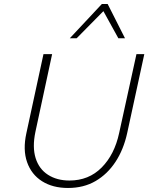

<svg xmlns="http://www.w3.org/2000/svg" viewBox="-20 -927 737 954"><path d="M318 7Q242 7 189 -26.5Q136 -60 114.5 -121.5Q93 -183 111 -265L196 -658H239L156 -272Q140 -196 157 -141.5Q174 -87 218.5 -58.5Q263 -30 325 -30Q421 -30 485 -94.5Q549 -159 572 -266L658 -658H697L612 -266Q594 -184 554 -123Q514 -62 455 -27.5Q396 7 318 7ZM327 -737 486 -907H515L504 -882L361 -737ZM568 -737 488 -882 486 -907H515L601 -737Z"/></svg>

Font: Ysabeau Infant ExtraLight
Style: Italic
Weight: 250
Italic angle: -12°
Designer: Christian Thalmann (Catharsis Fonts)
Version: Version 2.001;gftools[0.9.30]; featfreeze: ss01,ss02,lnum